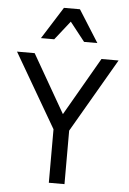

<svg xmlns="http://www.w3.org/2000/svg" viewBox="-62 -1006 705 1051"><g transform="rotate(5 290.0 -480.5)"><path d="M247 0H333V-294L569 -700H475L291 -381L108 -700H11L247 -294ZM135 -785H208L290 -889L372 -785H445L334 -961H246Z"/></g></svg>

Font: CommitMono-dimboump
Style: Regular
Weight: 400
Monospace: yes
Designer: Eigil Nikolajsen
Foundry: Eigil Nikolajsen
Version: Version 1.143